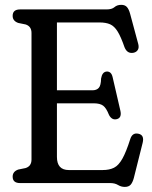

<svg xmlns="http://www.w3.org/2000/svg" viewBox="-20 -738 614 774"><path d="M31 -674Q31 -700 61 -700H409.5Q431 -700 441.5 -709.2Q452 -718.5 469 -718.5Q483.5 -718.5 491.5 -709.8Q499.5 -701 504.5 -682.5L537.5 -560Q541 -545.5 535.5 -536.8Q530 -528 519 -525.5Q493 -520 482 -547.5Q467.5 -589.5 454.2 -611Q441 -632.5 424 -640Q407 -647.5 381 -647.5H209.5V-374H352.5Q369.5 -374 378.2 -383.8Q387 -393.5 387.5 -421.5Q392 -448 409.5 -449.5Q428.5 -451 434 -427L465 -293Q472 -264 452 -258Q431.5 -252 419.5 -274.5Q408.5 -302.5 395.8 -312Q383 -321.5 358 -321.5H209.5V-105.5Q209.5 -52.5 257.5 -52.5H394Q421 -52.5 439.5 -61.8Q458 -71 473.2 -98Q488.5 -125 505.5 -178.5Q514 -204 537.5 -199Q563 -194 555 -162L519.5 -20.5Q514.5 -2 506.5 6.8Q498.5 15.5 483 15.5Q468.5 15.5 455.8 7.8Q443 0 424.5 0H61Q31 0 31 -26Q31 -46.5 53.5 -54.5L83 -60.5Q107 -68 107 -95V-605Q107 -632 83 -639.5L53.5 -645.5Q31 -653.5 31 -674Z"/></svg>

Font: Fraunces 144pt SuperSoft
Style: Regular
Weight: 400
Version: Version 1.000;[b76b70a41]